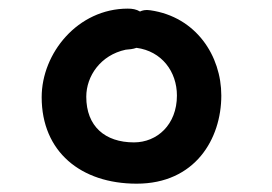

<svg xmlns="http://www.w3.org/2000/svg" viewBox="-20 -762 641 452"><path d="M301.8 -329.6C439 -329.6 501 -434.6 501 -537.1C501 -630.4 441.9 -722.2 334 -737.8C322.3 -739.7 314.5 -737.3 309.6 -734.9C300.8 -740.2 291.5 -741.7 280.8 -741.7C163.1 -741.7 78.1 -636.7 78.1 -533.2C78.1 -404.8 170.4 -329.6 301.8 -329.6ZM295.4 -426.8C227.1 -426.8 183.1 -464.8 183.1 -534.2C183.1 -583 216.8 -632.3 275.9 -645C283.7 -645.5 293.5 -646.5 301.3 -649.4C360.8 -641.6 396.5 -593.3 396.5 -537.1C396.5 -468.3 349.6 -426.8 295.4 -426.8Z"/></svg>

Font: Autour One
Style: Regular
Weight: 400
Designer: Eben Sorkin
Foundry: Eben Sorkin
Version: Version 1.002